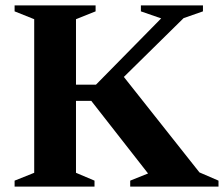

<svg xmlns="http://www.w3.org/2000/svg" viewBox="-20 -690 828 710"><path d="M261 -619V-377H335L576 -622L501 -648V-670H730.5V-648L659 -623L438 -405.5L717.5 -52.5L788 -22V0H461.5V-22L527.5 -48.5L317.5 -317H261V-51L329.5 -22V0H34V-22L106.5 -51V-619L34 -648V-670H333.5V-648Z"/></svg>

Font: Newsreader Text
Style: Bold
Weight: 700
Designer: Hugues Gentile
Foundry: Production Type
Version: Version 1.001